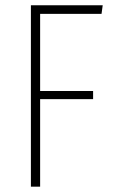

<svg xmlns="http://www.w3.org/2000/svg" viewBox="-20 -702 430 722"><path d="M96.2 0V-682.1H366.2L361.8 -649.9H130.9V-359.9H330.1V-329.1H130.9V0Z"/></svg>

Font: Fira Sans Compressed UltraLight
Style: Regular
Weight: 200
Width: 1
Designer: Carrois Corporate & Edenspiekermann AG
Foundry: Carrois Corporate GbR & Edenspiekermann AG
Version: Version 4.203;PS 004.203;hotconv 1.0.88;makeotf.lib2.5.64775